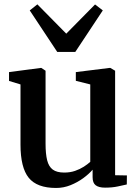

<svg xmlns="http://www.w3.org/2000/svg" viewBox="-20 -874 650 904"><path d="M474.5 9.5Q445.5 9.5 430.8 -1.5Q416 -12.5 416 -39.5V-75Q399 -55 372 -35.2Q345 -15.5 312.2 -2.2Q279.5 11 244 11Q154 11 115.2 -37Q76.5 -85 76.5 -193.5V-476.5L22.5 -493V-534.5L170 -554H175L194.5 -541V-197.5Q194.5 -149.5 202 -119.5Q209.5 -89.5 228.5 -75.5Q247.5 -61.5 282.5 -61.5Q310.5 -61.5 333.5 -69.5Q356.5 -77.5 374.8 -89.2Q393 -101 405 -112V-476.5L337 -493.5V-534.5L494 -554H500L522 -541V-49L577.5 -48L577 -5.5Q559.5 -1.5 533.8 4Q508 9.5 474.5 9.5ZM249.5 -629.5 120 -825 156 -853.5 292 -715.5 427.5 -853 464 -825 334.5 -629.5Z"/></svg>

Font: Merriweather 48pt SemiBold
Style: Regular
Weight: 600
Version: Version 2.100